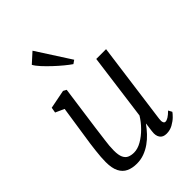

<svg xmlns="http://www.w3.org/2000/svg" viewBox="-243 -937 1052 1052"><g transform="rotate(-45 283.0 -411.0)"><path d="M179.5 10Q144.5 10 118.8 -2Q93 -14 78.8 -41.8Q64.5 -69.5 64.5 -117.5Q64.5 -134 66 -156Q67.5 -178 70.5 -202.5Q73.5 -227 76.5 -250.5Q79.5 -274 83 -293.5L111.5 -482.5L60.5 -505.5L66 -537L175 -558.5L193.5 -548.5L157.5 -289Q155 -268.5 152.2 -247.8Q149.5 -227 146.8 -206.8Q144 -186.5 142.2 -167Q140.5 -147.5 140.5 -130Q140.5 -95.5 149.2 -76.8Q158 -58 174 -51Q190 -44 211.5 -44Q240 -44 270.8 -61.8Q301.5 -79.5 329.2 -107.5Q357 -135.5 376 -167L427.5 -553.5H503.5L439.5 -78.5Q437 -60.5 440.8 -51.2Q444.5 -42 452.5 -42Q462.5 -42 475.5 -50Q488.5 -58 506 -75.5L517.5 -54Q513 -46.5 497.8 -31.2Q482.5 -16 460 -3.5Q437.5 9 411 9Q383 9 371 -9Q359 -27 363 -55Q363 -57 363.8 -63Q364.5 -69 365.8 -77.5Q367 -86 368 -94.5Q369 -103 370 -109.5L369 -110Q352.5 -87 332.5 -65.5Q312.5 -44 288.5 -27Q264.5 -10 237.2 0Q210 10 179.5 10ZM319 -622Q302 -633.5 278 -653.2Q254 -673 229.5 -696Q205 -719 184.8 -741Q164.5 -763 155 -780.5L212.5 -832.5L339 -636Z"/></g></svg>

Font: Merriweather 36pt Light
Style: Italic
Weight: 300
Italic angle: -7.8°
Version: Version 2.101